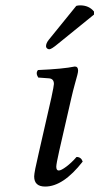

<svg xmlns="http://www.w3.org/2000/svg" viewBox="-20 -683 369 713"><path d="M245.1 -319.8 200.2 -124Q189 -74.2 189 -64Q189 -49.8 198.2 -49.8Q207 -49.8 226.3 -64.2Q245.6 -78.6 264.2 -100.1Q281.2 -100.1 287.1 -83Q214.8 9.8 147.9 9.8Q106.9 9.8 106.9 -27.8Q106.9 -43 124 -115.2L170.9 -320.8Q180.2 -364.7 180.2 -371.1Q180.2 -390.6 162.1 -392.1L122.1 -395Q111.3 -411.6 121.1 -422.9Q213.9 -426.8 257.8 -436Q270 -436 270 -420.9Q270 -415 267.1 -404.1Q264.2 -393.1 257.6 -369.4Q251 -345.7 245.1 -319.8ZM161.1 -535.2 263.2 -661.1Q269 -663.1 277.8 -663.1Q310.5 -663.1 329.1 -640.1V-628.9L194.8 -520Q170.9 -500 163.1 -500Q158.2 -500 154.5 -503.4Q150.9 -506.8 150.9 -511.2Q150.9 -522.5 161.1 -535.2Z"/></svg>

Font: Common Serif
Style: Italic
Weight: 400
Italic angle: -12°
Designer: Philipp H. Poll, Khaled Hosny
Foundry: Stefan Peev, Context Ltd.
Version: Version 1.026